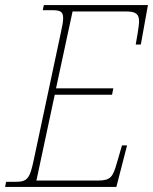

<svg xmlns="http://www.w3.org/2000/svg" viewBox="-35 -734 601 754"><path d="M-15 0H422L464 -163H444L424 -94C408 -39 400 -25 349 -25H108L180 -362H405L410 -387H185L250 -689H460C498 -689 511 -679 511 -651C511 -639 509 -624 506 -606L498 -559H518L546 -714H137L133 -694H169C201 -694 213 -689 213 -663C213 -650 210 -632 204 -606L98 -108C82 -31 72 -20 25 -20H-11Z"/></svg>

Font: Noto Serif SemiCondensed Thin
Style: Italic
Weight: 100
Width: 4
Italic angle: -12°
Designer: Monotype Design Team
Foundry: Monotype Imaging Inc.
Version: Version 2.013